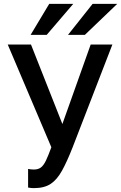

<svg xmlns="http://www.w3.org/2000/svg" viewBox="-20 -760 625 991"><path d="M155 211Q140 211 125 208V112Q140 115 155 115Q177 115 191 104.5Q205 94 217 69Q229 44 245 0L20 -530H140L302 -120L448 -530H560L355 0Q326 74 300 121Q274 168 241 189.5Q208 211 155 211ZM221 -580H138L234 -740H358ZM418 -580H331L458 -740H585Z"/></svg>

Font: Golos Text Medium
Style: Regular
Weight: 500
Designer: A.Korolkova, Vitaly Kuzmin
Foundry: ParaType Ltd
Version: Version 2.004